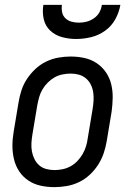

<svg xmlns="http://www.w3.org/2000/svg" viewBox="-20 -760 540 788"><path d="M203 8Q174 8 146.5 2Q119 -4 96.5 -19Q74 -34 59 -56.5Q44 -79 37.5 -106Q31 -133 31 -161.5Q31 -190 36 -219L56 -339Q60 -364 68 -389Q76 -414 91 -436.5Q106 -459 126 -477.5Q146 -496 170 -507.5Q194 -519 219.5 -523.5Q245 -528 270 -528Q299 -528 326.5 -522Q354 -516 376.5 -501Q399 -486 414.5 -463.5Q430 -441 436.5 -414Q443 -387 442.5 -358.5Q442 -330 438 -301L418 -181Q414 -156 405.5 -131Q397 -106 382.5 -83.5Q368 -61 348 -42.5Q328 -24 304 -12.5Q280 -1 254 3.5Q228 8 203 8ZM204 -62Q220 -62 237 -65.5Q254 -69 269.5 -77.5Q285 -86 297.5 -99Q310 -112 319 -127.5Q328 -143 333 -159.5Q338 -176 340 -192L360 -312Q363 -330 364 -347.5Q365 -365 362.5 -381.5Q360 -398 352.5 -413Q345 -428 332.5 -438.5Q320 -449 304 -453.5Q288 -458 270 -458Q254 -458 236.5 -454.5Q219 -451 204 -442.5Q189 -434 176 -421Q163 -408 154 -392.5Q145 -377 140.5 -360.5Q136 -344 133 -328L113 -208Q110 -190 109 -172.5Q108 -155 111 -138.5Q114 -122 121.5 -107Q129 -92 141 -81.5Q153 -71 169.5 -66.5Q186 -62 204 -62ZM293 -600Q263 -600 235 -607.5Q207 -615 186.5 -634Q166 -653 159.5 -681.5Q153 -710 158 -740H234Q232 -724 235 -709.5Q238 -695 248.5 -685Q259 -675 273.5 -671Q288 -667 304 -667Q320 -667 335.5 -671Q351 -675 365.5 -685Q380 -695 388 -709.5Q396 -724 398 -740H474Q469 -710 453.5 -681.5Q438 -653 411.5 -634Q385 -615 354 -607.5Q323 -600 293 -600Z"/></svg>

Font: Iosevka Term Oblique
Style: Regular
Weight: 400
Italic angle: -9°
Monospace: yes
Designer: Belleve Invis
Foundry: Belleve Invis
Version: Version 31.4.0